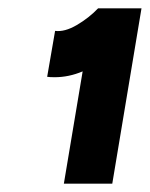

<svg xmlns="http://www.w3.org/2000/svg" viewBox="-20 -820 359 460"><path d="M178 -649Q145 -635 111 -635Q99 -635 93 -636L112 -746Q135 -743 164 -760Q193 -777 215 -800H319L249 -380H133Z"/></svg>

Font: Oak Sans Black
Style: Italic
Weight: 900
Italic angle: -9.5°
Foundry: Erik Kennedy, Walven
Version: Version 1.000